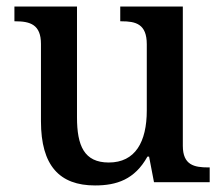

<svg xmlns="http://www.w3.org/2000/svg" viewBox="-20 -556 684 586"><path d="M270 10C336 10 391 -8 430 -78H435L450 0H620V-45H616C573 -45 538 -52 538 -111V-536H347V-491H351C394 -491 428 -483 428 -421V-219C428 -123 393 -60 312 -60C237 -60 215 -111 215 -198V-536H24V-491H27C72 -491 105 -481 105 -422V-186C105 -50 162 10 270 10Z"/></svg>

Font: Noto Serif Devanagari Medium
Style: Regular
Weight: 500
Designer: Universal Thirst, Indian Type Foundry and the Monotype Design Team
Foundry: Monotype Imaging Inc.
Version: Version 2.004